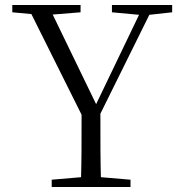

<svg xmlns="http://www.w3.org/2000/svg" viewBox="-20 -745 724 765"><path d="M426 -696 534 -686 363 -330 190 -687 301 -696V-725H29V-696L105 -689L305 -288C305 -166 305 -111 303 -39L186 -29V0H500V-29L382 -39C380 -112 380 -167 380 -292L575 -686L666 -696V-725H426Z"/></svg>

Font: Noto Serif TC Light
Style: Regular
Weight: 300
Designer: Ryoko NISHIZUKA 西塚涼子 (kana & ideographs); Frank Grießhammer (Latin, Greek & Cyrillic); Wenlong ZHANG 张文龙 (bopomofo); San
Foundry: Adobe
Version: Version 2.001;hotconv 1.1.0;makeotfexe 2.6.0